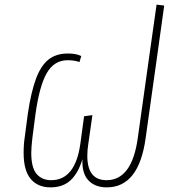

<svg xmlns="http://www.w3.org/2000/svg" viewBox="-20 -799 768 829"><path d="M689 -775 659 -560 609 -204Q580 10 441 10Q390 10 361.5 -20.5Q333 -51 336 -112Q318 -52 285 -21Q252 10 198 10Q143 10 112.5 -26.5Q82 -63 82 -139Q82 -177 87 -208L100 -307Q114 -401 135 -458Q156 -515 189 -541.5Q222 -568 273 -568Q309 -568 331 -557L323 -531Q302 -539 272 -539Q214 -539 182 -483.5Q150 -428 133 -305L120 -205Q115 -163 115 -139Q115 -75 138 -48Q161 -21 201 -21Q305 -21 327 -179L343 -297L379 -302L361 -176Q357 -151 357 -126Q357 -21 440 -21Q550 -21 575 -204L625 -560L656 -779Z"/></svg>

Font: FiraGO UltraLight
Style: Italic
Weight: 200
Italic angle: -8°
Designer: bBox Type GmbH
Foundry: bBox Type GmbH
Version: Version 1.001